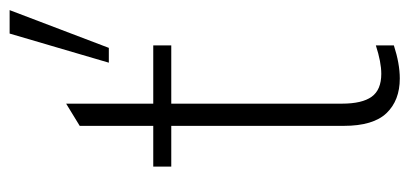

<svg xmlns="http://www.w3.org/2000/svg" viewBox="-240 -584 830 389"><g transform="rotate(-90 174.5 -389.0)"><path d="M210.5 6.5Q166 6.5 140.2 -20.5Q114.5 -47.5 114.5 -107V-456.5H32V-493H114.5V-642L159.5 -669.5V-493H277.5V-456.5H159.5V-110.5Q159.5 -70 173.5 -50.5Q187.5 -31 220 -31Q243.5 -31 277.5 -42V-5.5Q240.5 6.5 210.5 6.5ZM272.5 -583H242.5L301.5 -784H349Z"/></g></svg>

Font: Acari Sans Neue Light
Style: Regular
Weight: 300
Designer: Alfredo Marco Pradil (font), Cristiano Sobral (main changes)
Foundry: Hanken Design Co. (font), Cristiano Sobral (main changes)
Version: Version 2.459;March 19, 2022;FontCreator 14.0.0.2808 64-bit;